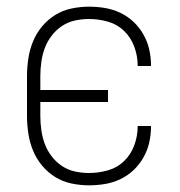

<svg xmlns="http://www.w3.org/2000/svg" viewBox="-20 -548 540 576"><path d="M247 8Q221 8 194.5 2.5Q168 -3 145.5 -17Q123 -31 106 -51.5Q89 -72 79 -96.5Q69 -121 65 -147.5Q61 -174 61 -200V-320Q61 -346 65 -372.5Q69 -399 79 -423.5Q89 -448 106 -468.5Q123 -489 145.5 -503Q168 -517 194.5 -522.5Q221 -528 247 -528Q271 -528 295 -524Q319 -520 341 -509.5Q363 -499 380.5 -482.5Q398 -466 410 -445Q422 -424 427.5 -400.5Q433 -377 433 -352V-350H393V-352Q393 -380 383 -407.5Q373 -435 352.5 -455Q332 -475 304 -483Q276 -491 247 -491Q226 -491 205 -486.5Q184 -482 166 -470Q148 -458 135 -441Q122 -424 114.5 -404Q107 -384 104 -362.5Q101 -341 101 -320V-278H304V-242H101V-200Q101 -179 104 -157.5Q107 -136 114.5 -116Q122 -96 135 -79Q148 -62 166 -50Q184 -38 205 -33.5Q226 -29 247 -29Q276 -29 304 -37Q332 -45 352.5 -65Q373 -85 383 -112.5Q393 -140 393 -168V-170H433V-168Q433 -143 427.5 -119.5Q422 -96 410 -75Q398 -54 380.5 -37.5Q363 -21 341 -10.5Q319 0 295 4Q271 8 247 8Z"/></svg>

Font: Iosevka Extralight
Style: Regular
Weight: 200
Monospace: yes
Designer: Belleve Invis
Foundry: Belleve Invis
Version: Version 32.0.1; ttfautohint (v1.8.4)